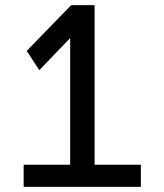

<svg xmlns="http://www.w3.org/2000/svg" viewBox="-20 -727 640 747"><path d="M257 -707 84 -529 133 -454 253 -579V-86H72V0H528V-86H348V-707Z"/></svg>

Font: Kode Mono Medium
Style: Regular
Weight: 500
Monospace: yes
Designer: Isa Ozler
Foundry: Kadena LLC
Version: Version 1.206;gftools[0.9.28]